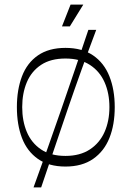

<svg xmlns="http://www.w3.org/2000/svg" viewBox="-20 -704 569 830"><path d="M263 16Q191 16 144 -17Q97 -50 75 -107.5Q53 -165 53 -241Q53 -316 75 -374Q97 -432 144 -464.5Q191 -497 263 -497Q335 -497 382.5 -464.5Q430 -432 453 -374Q476 -316 476 -241Q476 -165 453 -107.5Q430 -50 382.5 -17Q335 16 263 16ZM263 -30Q326 -30 368.5 -58Q411 -86 432 -133.5Q453 -181 453 -241Q453 -301 432 -348.5Q411 -396 368.5 -423.5Q326 -451 263 -451Q199 -451 157.5 -423.5Q116 -396 96 -348.5Q76 -301 76 -241Q76 -181 96 -133.5Q116 -86 157.5 -58Q199 -30 263 -30ZM125 106Q187 -64 246 -234.5Q305 -405 362 -575H396Q332 -405 273.5 -234.5Q215 -64 158 106ZM248 -590 285 -684H340L282 -590Z"/></svg>

Font: Ojuju Light
Style: Regular
Weight: 300
Designer: Chisaokwu Joboson, Mirko Velimirovic
Foundry: Udi Foundry
Version: Version 1.000